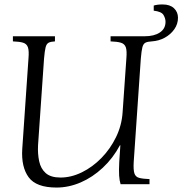

<svg xmlns="http://www.w3.org/2000/svg" viewBox="-20 -828 820 863"><path d="M711 -808Q744 -808 762 -791Q780 -774 780 -748Q780 -720 763.5 -696.5Q747 -673 720.5 -658.5Q694 -644 662 -642Q643 -641 633.5 -636Q624 -631 620 -615.5Q616 -600 613 -565L581 -100Q579 -65 584 -49Q589 -33 605.5 -28.5Q622 -24 652 -23V0H522Q517 -16 515.5 -38.5Q514 -61 516 -100L521 -175H519Q488 -117 442 -74Q396 -31 342.5 -8Q289 15 234 15Q143 15 109 -31Q75 -77 80 -158L108 -565Q111 -600 105.5 -615.5Q100 -631 84 -636Q68 -641 38 -642V-665H227V-642Q208 -641 198.5 -636Q189 -631 185 -615.5Q181 -600 178 -565L151 -175Q149 -137 156 -103.5Q163 -70 185.5 -50Q208 -30 252 -30Q300 -30 348 -53.5Q396 -77 436 -118Q476 -159 501.5 -211.5Q527 -264 531 -322L548 -565Q551 -600 545.5 -615.5Q540 -631 523.5 -636Q507 -641 477 -642V-665H630Q673 -665 698.5 -682Q724 -699 724 -730Q724 -745 715 -760.5Q706 -776 671 -780V-803Q686 -808 711 -808Z"/></svg>

Font: Bona Nova SC
Style: Italic
Weight: 400
Italic angle: -4°
Designer: Mateusz Machalski
Foundry: Capitalics
Version: Version 4.001; ttfautohint (v1.8.4.7-5d5b)